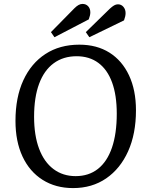

<svg xmlns="http://www.w3.org/2000/svg" viewBox="-20 -946 755 980"><path d="M59 -329Q59 -449 99 -536Q139 -623 212 -670.5Q285 -718 385 -718Q474 -718 538.5 -677.5Q603 -637 638.5 -561.5Q674 -486 674 -383Q674 -263 634 -174Q594 -85 522 -35.5Q450 14 353 14Q264 14 197.5 -28Q131 -70 95 -147Q59 -224 59 -329ZM154 -350Q154 -255 179.5 -187Q205 -119 253 -83Q301 -47 366 -47Q433 -47 480 -84Q527 -121 551.5 -192.5Q576 -264 576 -366Q576 -460 552 -525.5Q528 -591 482 -625Q436 -659 371 -659Q303 -659 254 -623Q205 -587 179.5 -518Q154 -449 154 -350ZM541 -902Q553 -913 562.5 -918.5Q572 -924 582 -924Q599 -924 610 -911Q621 -898 621 -879Q621 -871 619 -862Q617 -853 613 -842L436 -756L418 -782ZM360 -904Q371 -915 381 -920.5Q391 -926 401 -926Q419 -926 430 -914Q441 -902 441 -883Q441 -875 439 -866.5Q437 -858 433 -847L258 -756L240 -782Z"/></svg>

Font: Literata 18pt
Style: Italic
Weight: 400
Italic angle: -2°
Designer: Latin by Veronika Burian and Jose Scaglione. Greek by Irene Vlachou. Cyrillic by Vera Evstafieva
Foundry: TypeTogether
Version: Version 3.103;gftools[0.9.29]